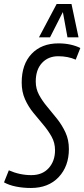

<svg xmlns="http://www.w3.org/2000/svg" viewBox="-42 -926 420 956"><path d="M358 -687 335 -629Q296 -646 248 -646Q198 -646 167 -612.5Q136 -579 136 -520Q136 -484 152.5 -453.5Q169 -423 193.5 -394Q218 -365 242.5 -334Q267 -303 284 -266.5Q301 -230 301 -184Q301 -98 250 -44Q199 10 112 10Q73 10 38 3Q3 -4 -22 -18L2 -78Q56 -54 114 -54Q169 -54 200.5 -89Q232 -124 232 -178Q232 -215 215 -245.5Q198 -276 173.5 -305Q149 -334 124 -364.5Q99 -395 82.5 -432Q66 -469 66 -515Q66 -606 115.5 -658Q165 -710 249 -710Q281 -710 308.5 -704Q336 -698 358 -687ZM152 -740 240 -906H314L349 -740H294L271 -866L207 -740Z"/></svg>

Font: Georama Condensed
Style: Italic
Weight: 400
Width: 3
Italic angle: -9°
Designer: Jean-Baptiste Levee
Foundry: Production Type
Version: Version 1.000